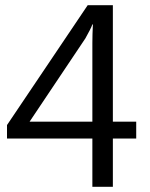

<svg xmlns="http://www.w3.org/2000/svg" viewBox="-20 -720 579 740"><path d="M505 -186H415V0H336V-186H7V-238L318 -700H415V-251H505ZM336 -251V-554Q336 -570 336.5 -587.5Q337 -605 338 -626H336Q333 -617 326 -603.5Q319 -590 309 -572L94 -251Z"/></svg>

Font: A_ThatdaokhamC
Style: Regular
Weight: 400
Designer: Rangsiwut Chaisin
Foundry: Rangsiwut Chaisin
Version: Version 1.000